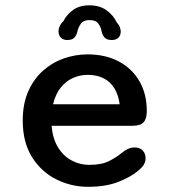

<svg xmlns="http://www.w3.org/2000/svg" viewBox="-20 -692 659 722"><path d="M310.5 10.5Q248 10.5 191.8 -17.5Q135.5 -45.5 100.5 -101Q65.5 -156.5 65.5 -239Q65.5 -301.5 86 -348Q106.5 -394.5 141 -425.5Q175.5 -456.5 219.2 -472Q263 -487.5 309.5 -487.5Q376.5 -487.5 426.5 -461Q476.5 -434.5 504.2 -386.8Q532 -339 532 -274.5Q532 -245 519.8 -232Q507.5 -219 477.5 -219H174Q178 -171 198 -138.2Q218 -105.5 249 -88.8Q280 -72 315.5 -72Q362.5 -72 391 -86.8Q419.5 -101.5 439 -118Q449.5 -126.5 461.2 -132Q473 -137.5 487 -137.5Q505.5 -137.5 516.5 -126.2Q527.5 -115 527.5 -96.5Q527.5 -82.5 519.5 -71Q511.5 -59.5 498 -48.5Q470 -25.5 423.5 -7.5Q377 10.5 310.5 10.5ZM179.5 -300H430Q422.5 -354 391.8 -382.2Q361 -410.5 309 -410.5Q281 -410.5 254.8 -399Q228.5 -387.5 208.8 -363.2Q189 -339 179.5 -300ZM400.5 -541.5Q381.5 -541.5 373 -551.2Q364.5 -561 362 -574.5Q359.5 -589.5 350 -603Q340.5 -616.5 317 -616.5Q293.5 -616.5 284 -602.8Q274.5 -589 271 -574Q268.5 -560.5 260.2 -551Q252 -541.5 232.5 -541.5Q218 -541.5 209 -550.5Q200 -559.5 200 -574.5Q200 -583 204.2 -593Q208.5 -603 218.5 -612.5Q230.5 -637 254.8 -654.5Q279 -672 316 -672Q355 -672 380.8 -653.2Q406.5 -634.5 418.5 -608.5Q427 -599.5 430.5 -590.2Q434 -581 434 -573.5Q434 -559 425.2 -550.2Q416.5 -541.5 400.5 -541.5Z"/></svg>

Font: Sono Monospace Medium
Style: Regular
Weight: 500
Designer: Tyler Finck
Foundry: Tyler Finck
Version: Version 2.112